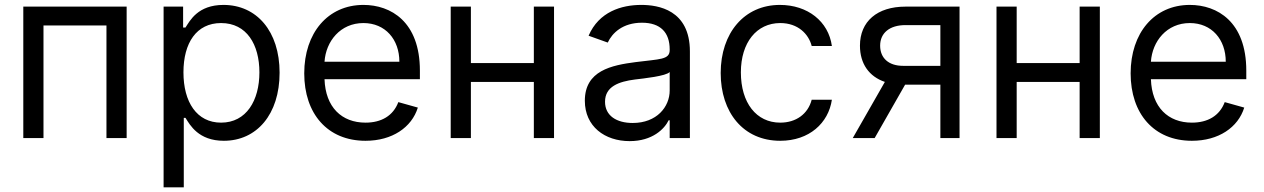

<svg xmlns="http://www.w3.org/2000/svg" viewBox="-20 -573 5245 797"><path d="M76.7 0H160.5V-467.3H421.9V0H505.7V-545.5H76.7Z M659.1 204.5H742.9V-83.8H750C768.5 -54 804 11.4 909.1 11.4C1045.5 11.4 1140.6 -98 1140.6 -271.3C1140.6 -443.2 1045.5 -552.6 907.7 -552.6C801.1 -552.6 768.5 -487.2 750 -458.8H740.1V-545.5H659.1ZM741.5 -272.7C741.5 -394.9 795.5 -477.3 897.7 -477.3C1004.3 -477.3 1056.8 -387.8 1056.8 -272.7C1056.8 -156.2 1002.8 -63.9 897.7 -63.9C796.9 -63.9 741.5 -149.1 741.5 -272.7Z M1497.2 11.4C1608 11.4 1688.9 -44 1714.5 -126.4L1633.5 -149.1C1612.2 -92.3 1562.9 -63.9 1497.2 -63.9C1398.8 -63.9 1331 -127.5 1327.1 -244.3H1723V-279.8C1723 -483 1602.3 -552.6 1488.6 -552.6C1340.9 -552.6 1242.9 -436.1 1242.9 -268.5C1242.9 -100.9 1339.5 11.4 1497.2 11.4ZM1327.1 -316.8C1332.7 -401.6 1392.8 -477.3 1488.6 -477.3C1579.5 -477.3 1637.8 -409.1 1637.8 -316.8Z M1934.7 -545.5H1850.9V0H1934.7V-233H2196V0H2279.8V-545.5H2196V-311.1H1934.7Z M2593.8 12.8C2688.9 12.8 2738.6 -38.4 2755.7 -73.9H2759.9V0H2843.8V-359.4C2843.8 -532.7 2711.6 -552.6 2642 -552.6C2559.7 -552.6 2465.9 -524.1 2423.3 -424.7L2502.8 -396.3C2521.3 -436.1 2565 -478.7 2644.9 -478.7C2721.9 -478.7 2759.9 -437.9 2759.9 -367.9V-365.1C2759.9 -324.6 2718.8 -328.1 2619.3 -315.3C2518.1 -302.2 2407.7 -279.8 2407.7 -154.8C2407.7 -48.3 2490.1 12.8 2593.8 12.8ZM2606.5 -62.5C2539.8 -62.5 2491.5 -92.3 2491.5 -150.6C2491.5 -214.5 2549.7 -234.4 2615.1 -242.9C2650.6 -247.2 2745.7 -257.1 2759.9 -274.1V-197.4C2759.9 -129.3 2706 -62.5 2606.5 -62.5Z M3218.8 11.4C3339.5 11.4 3419 -62.5 3433.2 -159.1H3349.4C3333.8 -99.4 3284.1 -63.9 3218.8 -63.9C3119.3 -63.9 3055.4 -146.3 3055.4 -272.7C3055.4 -396.3 3120.7 -477.3 3218.8 -477.3C3292.6 -477.3 3336.6 -431.8 3349.4 -382.1H3433.2C3419 -484.4 3332.4 -552.6 3217.3 -552.6C3069.6 -552.6 2971.6 -436.1 2971.6 -269.9C2971.6 -106.5 3065.3 11.4 3218.8 11.4Z M3883.5 0H3963.1V-545.5H3738.6C3621.1 -545.5 3549.7 -484 3549.7 -383.5C3549.7 -308.6 3587.4 -255.3 3653.1 -233L3519.9 0H3610.8L3737.2 -221.6H3883.5ZM3883.5 -299.7H3728.7C3669.4 -299.7 3633.5 -331.3 3633.5 -383.5C3633.5 -436.4 3673.3 -468.8 3738.6 -468.8H3883.5Z M4200.3 -545.5H4116.5V0H4200.3V-233H4461.6V0H4545.5V-545.5H4461.6V-311.1H4200.3Z M4927.6 11.4C5038.4 11.4 5119.3 -44 5144.9 -126.4L5063.9 -149.1C5042.6 -92.3 4993.3 -63.9 4927.6 -63.9C4829.2 -63.9 4761.4 -127.5 4757.5 -244.3H5153.4V-279.8C5153.4 -483 5032.7 -552.6 4919 -552.6C4771.3 -552.6 4673.3 -436.1 4673.3 -268.5C4673.3 -100.9 4769.9 11.4 4927.6 11.4ZM4757.5 -316.8C4763.1 -401.6 4823.2 -477.3 4919 -477.3C5009.9 -477.3 5068.2 -409.1 5068.2 -316.8Z"/></svg>

Font: Karasuma Gothic
Style: Regular
Weight: 400
Designer: Rasmus Andersson, Ryoko Nishizuka
Foundry: Genbu
Version: Version 1.00